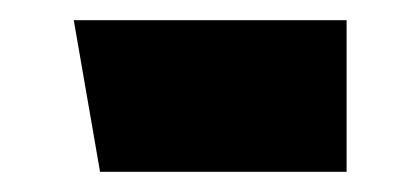

<svg xmlns="http://www.w3.org/2000/svg" viewBox="-20 -170 416 190"><path d="M53 -150H323V0H79Z"/></svg>

Font: FiraGOUPP
Style: Bold
Weight: 700
Designer: bBox Type
Foundry: bBox Type GmbH
Version: Version 1.001